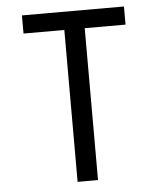

<svg xmlns="http://www.w3.org/2000/svg" viewBox="-52 -778 691 824"><g transform="rotate(-5 293.0 -366.0)"><path d="M249 0V-654.3H73.2V-732.4H512.7V-654.3H336.9V0Z"/></g></svg>

Font: Consola Mono
Style: Book
Weight: 400
Monospace: yes
Designer: Wojciech Kalinowski "wmk69" (wmk69@o2.pl)
Foundry: Wojciech Kalinowski "wmk69" (wmk69@o2.pl)
Version: Version 2.1.0